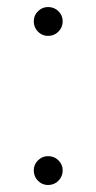

<svg xmlns="http://www.w3.org/2000/svg" viewBox="-20 -527 277 552"><path d="M77.1 -37.1Q77.1 -54.2 89.4 -66.2Q101.6 -78.1 118.2 -78.1Q135.7 -78.1 147.9 -66.2Q160.2 -54.2 160.2 -37.1Q160.2 -19.5 147.9 -7.3Q135.7 4.9 118.2 4.9Q101.1 4.9 89.1 -7.3Q77.1 -19.5 77.1 -37.1ZM77.1 -465.8Q77.1 -482.9 89.4 -494.9Q101.6 -506.8 118.2 -506.8Q135.7 -506.8 147.9 -494.9Q160.2 -482.9 160.2 -465.8Q160.2 -448.2 147.9 -436Q135.7 -423.8 118.2 -423.8Q101.1 -423.8 89.1 -436Q77.1 -448.2 77.1 -465.8Z"/></svg>

Font: Pretendard ExtraLight
Style: Regular
Weight: 200
Designer: Base glyphs from Inter by Rasmus Andersson; Hangeul glyphs from Noto Sans CJK(Source Han Sans) by Jang Soo-young and Kan
Foundry: Kil Hyung-jin
Version: Version 1.309